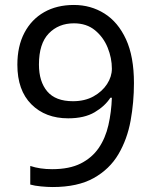

<svg xmlns="http://www.w3.org/2000/svg" viewBox="-20 -744 612 774"><path d="M520 -409Q520 -332 506.5 -257.5Q493 -183 457.5 -122.5Q422 -62 357.5 -26Q293 10 192 10Q172 10 145.5 7.5Q119 5 102 0V-75Q141 -62 190 -62Q260 -62 305.5 -85Q351 -108 378 -147.5Q405 -187 417 -239.5Q429 -292 431 -350H425Q403 -316 361.5 -291.5Q320 -267 255 -267Q163 -267 106.5 -323.5Q50 -380 50 -483Q50 -558 78.5 -612Q107 -666 158 -695Q209 -724 278 -724Q346 -724 401 -689.5Q456 -655 488 -585.5Q520 -516 520 -409ZM278 -650Q216 -650 176.5 -609Q137 -568 137 -484Q137 -415 170.5 -375.5Q204 -336 274 -336Q322 -336 357 -355.5Q392 -375 411.5 -405Q431 -435 431 -467Q431 -510 414 -552Q397 -594 363 -622Q329 -650 278 -650Z"/></svg>

Font: Noto Sans Multani
Style: Regular
Weight: 400
Designer: Monotype Design Team
Foundry: Monotype Imaging Inc.
Version: Version 2.002; ttfautohint (v1.8.4.7-5d5b)